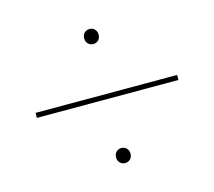

<svg xmlns="http://www.w3.org/2000/svg" viewBox="-77 -715 743 667"><g transform="rotate(-15 294.5 -381.0)"><path d="M40 -371V-389H549V-371ZM314.5 -186.5Q322 -179 322 -167Q322 -155 314.5 -147.5Q307 -140 296 -140Q285 -140 277.5 -147.5Q270 -155 270 -167Q270 -179 277.5 -186.5Q285 -194 296 -194Q307 -194 314.5 -186.5ZM314.5 -614.5Q322 -607 322 -595Q322 -583 314.5 -575.5Q307 -568 296 -568Q285 -568 277.5 -575.5Q270 -583 270 -595Q270 -607 277.5 -614.5Q285 -622 296 -622Q307 -622 314.5 -614.5Z"/></g></svg>

Font: Poppins Thin
Style: Regular
Weight: 250
Designer: Ninad Kale (Devanagari), Jonny Pinhorn (Latin)
Foundry: Indian Type Foundry
Version: Version 3.200;PS 1.000;hotconv 16.6.54;makeotf.lib2.5.65590